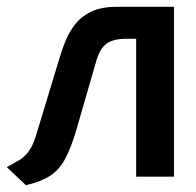

<svg xmlns="http://www.w3.org/2000/svg" viewBox="-20 -520 575 564"><path d="M323 -500Q278 -500 248.5 -486Q219 -472 201 -449Q183 -426 172.5 -400Q162 -374 155 -350L87 -126Q77 -92 64 -75Q51 -58 35.5 -49Q20 -40 0 -29L56 24Q100 14 127 -3.5Q154 -21 171.5 -53.5Q189 -86 205 -141L264 -345Q272 -370 283.5 -383Q295 -396 311.5 -401Q328 -406 349 -406H380V-1H491V-500Z"/></svg>

Font: Advent Pro
Style: Bold
Weight: 700
Designer: VivaRado, Andreas Kalpakidis
Foundry: VivaRado, Andreas Kalpakidis
Version: Version 3.000